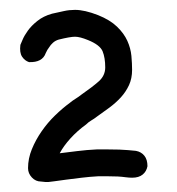

<svg xmlns="http://www.w3.org/2000/svg" viewBox="-20 -774 360 391"><path d="M256.8 -466.8Q267.6 -464.8 273.9 -457Q280.3 -449.2 280.3 -435.5Q278.3 -424.8 270.5 -418.5Q262.7 -412.1 249 -412.1Q243.2 -412.1 235.4 -413.1Q228.5 -414.1 219.7 -414.6Q210.9 -415 200.2 -415H179.7Q163.1 -414.1 146.5 -412.1Q129.9 -410.2 115.2 -408.2Q100.6 -406.2 90.3 -404.8Q80.1 -403.3 78.1 -403.3Q76.2 -403.3 73.2 -403.3Q70.3 -403.3 63.5 -404.3Q52.7 -404.3 44.9 -412.6Q37.1 -420.9 37.1 -431.6Q37.1 -451.2 44.9 -470.2Q52.7 -489.3 64.9 -506.8Q77.1 -524.4 92.3 -539.1Q107.4 -553.7 122.1 -564.5Q127.9 -569.3 134.3 -573.2Q140.6 -577.1 145.5 -581.1Q168 -596.7 181.2 -608.4Q194.3 -620.1 194.3 -636.7Q194.3 -656.2 189 -669.4Q183.6 -682.6 159.2 -692.4Q142.6 -699.2 132.8 -699.2Q123 -699.2 99.6 -693.4Q92.8 -691.4 87.9 -687Q83 -682.6 80.1 -677.7Q76.2 -672.9 73.2 -666Q66.4 -646.5 39.1 -647.5Q30.3 -650.4 24.9 -658.7Q19.5 -667 21.5 -682.6Q22.5 -684.6 25.9 -692.9Q29.3 -701.2 36.6 -711.4Q43.9 -721.7 56.2 -731.4Q68.4 -741.2 85.9 -746.1Q99.6 -749 110.4 -751.5Q121.1 -753.9 132.8 -753.9Q152.3 -753.9 179.7 -743.2Q204.1 -733.4 218.3 -719.7Q232.4 -706.1 239.3 -690.9Q246.1 -675.8 247.6 -660.2Q249 -644.5 249 -631.8Q249 -614.3 242.7 -600.6Q236.3 -586.9 226.1 -575.7Q215.8 -564.5 202.6 -554.7Q189.5 -544.9 176.8 -536.1Q171.9 -532.2 166 -528.8Q160.2 -525.4 155.3 -520.5Q137.7 -507.8 123.5 -492.2Q109.4 -476.6 101.6 -461.9Q117.2 -463.9 137.2 -466.3Q157.2 -468.8 176.8 -469.7H200.2Q225.6 -469.7 240.7 -468.3Q255.9 -466.8 256.8 -466.8Z"/></svg>

Font: Coming Soon
Style: Regular
Weight: 400
Designer: Dathan Boardman
Foundry: Open Window
Version: Version 1.000